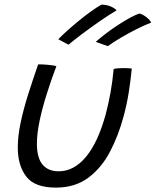

<svg xmlns="http://www.w3.org/2000/svg" viewBox="-20 -810 692 853"><path d="M485 -503.5Q500 -507.5 526 -507.5Q536 -507.5 547.8 -507Q559.5 -506.5 565.5 -505.5Q560.5 -454 552 -400Q543.5 -346 529.5 -294.5Q506.5 -208 468.5 -135.8Q430.5 -63.5 371.8 -20Q313 23.5 228.5 23.5Q134 23.5 96.5 -25.8Q59 -75 59 -154.5Q59 -206 72 -266.8Q85 -327.5 105.8 -392.8Q126.5 -458 149.5 -524Q157 -524 168 -523.8Q179 -523.5 188 -522.5Q199.5 -521.5 211 -520Q222.5 -518.5 230.5 -516Q208.5 -458 188.8 -396Q169 -334 156.5 -276Q144 -218 144 -171.5Q144 -108.5 169 -78.8Q194 -49 241 -49Q308.5 -49 362 -113.2Q415.5 -177.5 450 -303.5Q462 -349 471 -398.8Q480 -448.5 485 -503.5ZM431 -789.5Q454.5 -789 472.5 -781Q490.5 -773 498 -764Q464 -744 422.2 -715Q380.5 -686 343 -657.8Q305.5 -629.5 284.5 -611.5L239 -635.5Q252 -649.5 275.8 -671Q299.5 -692.5 327.8 -715.8Q356 -739 383.5 -758.8Q411 -778.5 431 -789.5ZM600.5 -750Q616.5 -745 632 -732.5Q647.5 -720 651.5 -709.5Q622 -698.5 586.5 -680.5Q551 -662.5 517 -642.5Q483 -622.5 459 -605L405.5 -624Q423.5 -640.5 449.8 -660.5Q476 -680.5 504.8 -699.2Q533.5 -718 559 -731.8Q584.5 -745.5 600.5 -750Z"/></svg>

Font: Grandstander Light
Style: Italic
Weight: 300
Italic angle: -15°
Designer: Tyler Finck
Foundry: Etcetera Type Co
Version: Version 1.200; ttfautohint (v1.8.3)